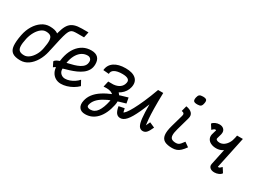

<svg xmlns="http://www.w3.org/2000/svg" viewBox="-74 -1722 3730 2802"><g transform="rotate(30 1791.0 -321.0)"><path d="M477 -336H384Q408 -450 426.5 -534.5Q445 -619 466 -677.5Q487 -736 518 -771Q549 -806 597.5 -822Q646 -838 720 -838H830L810 -743H699Q659 -743 633 -739Q607 -735 588.5 -716.5Q570 -698 554.5 -655Q539 -612 521 -535Q503 -458 477 -336ZM171 14Q80 14 35 -18.5Q-10 -51 -16.5 -123Q-23 -195 0 -313Q18 -404 61.5 -476Q105 -548 166.5 -590Q228 -632 299 -632Q390 -632 436.5 -599.5Q483 -567 490 -495Q497 -423 470 -305Q450 -215 406.5 -142.5Q363 -70 303 -28Q243 14 171 14ZM182 -78Q225 -78 265.5 -109Q306 -140 337 -193.5Q368 -247 380 -313Q397 -400 394.5 -449.5Q392 -499 366.5 -519.5Q341 -540 288 -540Q246 -540 206.5 -509Q167 -478 136.5 -425Q106 -372 90 -305Q71 -218 73.5 -168.5Q76 -119 102.5 -98.5Q129 -78 182 -78Z M1082 -186 1127 -104Q1092 -69 1045.5 -42Q999 -15 949 -0.5Q899 14 854 14Q801 14 760 -10.5Q719 -35 696 -78.5Q673 -122 673 -178Q673 -282 696 -365.5Q719 -449 762.5 -508.5Q806 -568 866 -600Q926 -632 1001 -632Q1075 -632 1112.5 -594.5Q1150 -557 1150 -486Q1150 -428 1125.5 -385.5Q1101 -343 1060.5 -312.5Q1020 -282 970 -260Q920 -238 868 -222Q816 -206 768.5 -192.5Q721 -179 685.5 -166Q650 -153 635 -137L596 -215Q606 -237 635.5 -251.5Q665 -266 706.5 -276.5Q748 -287 795.5 -297.5Q843 -308 889 -321.5Q935 -335 973 -354.5Q1011 -374 1033.5 -403Q1056 -432 1056 -475Q1056 -505 1037.5 -522.5Q1019 -540 990 -540Q941 -540 900 -515.5Q859 -491 829 -445Q799 -399 782.5 -333Q766 -267 766 -184Q766 -138 796.5 -109.5Q827 -81 870 -81Q906 -81 945 -94.5Q984 -108 1020 -132Q1056 -156 1082 -186Z M1518 -265H1417L1438 -361H1523Q1588 -366 1629.5 -397Q1671 -428 1681 -480Q1690 -520 1660.5 -540.5Q1631 -561 1563 -561Q1478 -561 1432.5 -534.5Q1387 -508 1390 -462L1293 -470Q1301 -560 1372.5 -608.5Q1444 -657 1564 -657Q1683 -657 1739 -605.5Q1795 -554 1775 -462Q1766 -420 1742 -384Q1718 -348 1683 -321.5Q1648 -295 1605.5 -280Q1563 -265 1518 -265ZM1812 -308 1829 -216Q1613 -158 1497 -89Q1381 -20 1360 73Q1353 102 1370.5 113.5Q1388 125 1412 125Q1486 125 1530.5 61Q1575 -3 1601 -124Q1617 -201 1569 -237.5Q1521 -274 1416 -263L1438 -361Q1533 -365 1596 -335.5Q1659 -306 1685.5 -249Q1712 -192 1695 -114Q1661 46 1579.5 133.5Q1498 221 1382 221Q1312 221 1281 178Q1250 135 1266 62Q1292 -64 1429 -153.5Q1566 -243 1812 -308Z M2266 -152 2354 -113Q2323 -43 2297 -14.5Q2271 14 2233 14Q2192 14 2168.5 -21.5Q2145 -57 2135.5 -142Q2126 -227 2126 -374Q2092 -288 2062 -223.5Q2032 -159 2005.5 -113.5Q1979 -68 1954 -40Q1929 -12 1904.5 1Q1880 14 1854 14Q1811 14 1785.5 -19.5Q1760 -53 1748 -125L1841 -144Q1849 -112 1851.5 -99Q1854 -86 1854.5 -84Q1855 -82 1854 -82Q1866 -82 1892.5 -115Q1919 -148 1955.5 -215Q1992 -282 2036.5 -382.5Q2081 -483 2130 -618H2217Q2213 -456 2215 -351.5Q2217 -247 2222 -188Q2227 -129 2231 -105.5Q2235 -82 2233 -82Q2233 -82 2239 -95Q2245 -108 2253 -124.5Q2261 -141 2266 -152Z M2728 14Q2644 14 2598.5 -12Q2553 -38 2544.5 -98.5Q2536 -159 2565 -262L2623 -467Q2631 -493 2621 -507.5Q2611 -522 2582 -526L2606 -618Q2674 -608 2706 -573Q2738 -538 2721 -480L2660 -262Q2640 -190 2642.5 -150Q2645 -110 2669.5 -94Q2694 -78 2738 -78Q2761 -78 2777.5 -85Q2794 -92 2811.5 -111Q2829 -130 2853 -164L2927 -112Q2894 -65 2864 -37Q2834 -9 2801.5 2.5Q2769 14 2728 14ZM2730 -721Q2683 -721 2668.5 -738Q2654 -755 2663 -799Q2671 -836 2688.5 -849.5Q2706 -863 2746 -863Q2793 -863 2807.5 -846Q2822 -829 2812 -785Q2805 -748 2787 -734.5Q2769 -721 2730 -721Z M3441 14Q3392 14 3365.5 -10.5Q3339 -35 3347 -74L3403 -340Q3377 -321 3347.5 -312.5Q3318 -304 3289 -304Q3235 -304 3196 -323Q3157 -342 3140.5 -376.5Q3124 -411 3135 -455Q3146 -499 3151.5 -511.5Q3157 -524 3157 -528Q3157 -532 3154 -534Q3151 -536 3143 -536Q3136 -536 3125.5 -530Q3115 -524 3093 -502L3044 -579Q3058 -602 3091.5 -617Q3125 -632 3161 -632Q3203 -632 3229 -609Q3255 -586 3255 -549Q3255 -532 3251 -517Q3247 -502 3241.5 -484Q3236 -466 3229 -439Q3225 -422 3242.5 -411Q3260 -400 3290 -400Q3327 -400 3360.5 -422Q3394 -444 3418.5 -484Q3443 -524 3453 -577L3461 -618H3559L3446 -85Q3445 -84 3447 -83Q3449 -82 3459 -82Q3467 -82 3477 -88Q3487 -94 3509 -116L3558 -39Q3545 -16 3511 -1Q3477 14 3441 14Z"/></g></svg>

Font: Victor Mono Thin
Style: Italic
Weight: 100
Italic angle: -12°
Monospace: yes
Designer: Rune Bjørnerås
Version: Version 1.561;gftools[0.9.30]